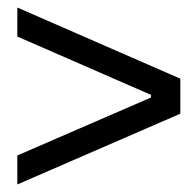

<svg xmlns="http://www.w3.org/2000/svg" viewBox="-20 -616 520 510"><path d="M26 -203 381 -357V-364L26 -519V-596L459 -407V-314L26 -126Z"/></svg>

Font: Mona Sans Condensed
Style: Regular
Weight: 400
Width: 3
Designer: Deni Anggara
Foundry: GitHub
Version: Version 2.000